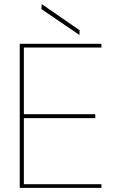

<svg xmlns="http://www.w3.org/2000/svg" viewBox="-20 -913 571 933"><path d="M76 0V-700H473V-682H96V-358H443V-339H96V-18H473V0ZM366 -743 181 -869 183 -893 367 -766Z"/></svg>

Font: DM Sans 18pt Thin
Style: Regular
Weight: 250
Designer: Colophon Foundry, Jonny Pinhorn
Foundry: Colophon Foundry
Version: Version 4.004;gftools[0.9.30]